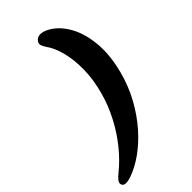

<svg xmlns="http://www.w3.org/2000/svg" viewBox="-351 -809 1008 1008"><g transform="rotate(-45 152.5 -305.0)"><path d="M331 -299Q309.5 -218.5 271.5 -149.5Q233.5 -80.5 185.2 -25.5Q137 29.5 83.8 67.5Q30.5 105.5 -22 123.5Q-80 142.5 -83.5 111Q-84.5 101 -75.2 89.5Q-66 78 -50 65Q1.5 24 47.2 -32.5Q93 -89 128.5 -156.8Q164 -224.5 184 -299Q204.5 -375.5 205.8 -446.5Q207 -517.5 192.2 -576.2Q177.5 -635 148.5 -675Q139.5 -688.5 136.2 -699.8Q133 -711 139.5 -721.5Q159.5 -753 208 -734Q263.5 -710 302 -649Q340.5 -588 350.2 -498.2Q360 -408.5 331 -299Z"/></g></svg>

Font: Fraunces 9pt S100
Style: Bold Italic
Weight: 700
Italic angle: -16°
Version: Version 1.000; ttfautohint (v1.8.3)